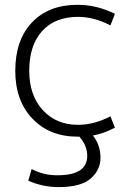

<svg xmlns="http://www.w3.org/2000/svg" viewBox="-20 -553 555 792"><path d="M435.5 -73.2 454.1 -26.4Q405.3 -1 363.3 5.9Q394.5 45.9 394.5 97.7Q394.5 147.5 354.5 183.1Q314.5 218.8 221.7 218.8Q156.2 218.8 96.7 192.4L110.4 144.5Q162.1 170.9 217.8 169.9Q339.8 169.9 339.8 89.8Q339.8 47.9 307.6 10.7H299.8Q184.6 10.7 113.8 -63.5Q43 -137.7 43 -260.7Q43 -387.7 111.8 -460.4Q180.7 -533.2 299.8 -533.2Q378.9 -533.2 454.1 -496.1L435.5 -448.2Q368.2 -483.4 301.8 -483.4Q207 -483.4 153.8 -424.8Q100.6 -366.2 100.6 -260.7Q100.6 -160.2 156.2 -99.1Q211.9 -38.1 301.8 -38.1Q368.2 -38.1 435.5 -73.2Z"/></svg>

Font: Gen Shin Gothic Light
Style: Regular
Weight: 200
Designer: [Source Han Sans]
Ryoko NISHIZUKA  (kana & ideographs); Paul D. Hunt (Latin, Greek & Cyrillic); Wenlong ZHANG  (bopomofo
Version: Version 1.002.20150607